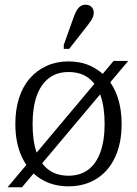

<svg xmlns="http://www.w3.org/2000/svg" viewBox="-20 -779 578 813"><path d="M12 14 461 -521H523L73 14ZM118 -254Q118 -182 135 -133.5Q152 -85 186 -60Q220 -35 270 -35Q319 -35 353 -60Q387 -85 405 -134.5Q423 -184 423 -254Q423 -326 405.5 -375Q388 -424 354.5 -449Q321 -474 270 -474Q221 -474 187 -448Q153 -422 135.5 -373Q118 -324 118 -254ZM45 -254Q45 -316 61 -365Q77 -414 107 -448Q137 -482 178.5 -500.5Q220 -519 270 -519Q321 -519 362 -500.5Q403 -482 433 -448Q463 -414 479 -365Q495 -316 495 -254Q495 -172 467 -112.5Q439 -53 388 -21.5Q337 10 270 10Q203 10 152.5 -21.5Q102 -53 73.5 -112.5Q45 -172 45 -254ZM293 -709Q299 -726 306 -737Q313 -748 322 -753.5Q331 -759 342 -759Q358 -759 367.5 -749.5Q377 -740 377 -725Q377 -717 374 -708.5Q371 -700 365 -691Q359 -682 352 -673L273 -572H250V-589Z"/></svg>

Font: Roboto Serif 28pt Condensed Light
Style: Regular
Weight: 300
Width: 3
Designer: Greg Gazdowicz
Foundry: Commercial Type
Version: Version 1.008